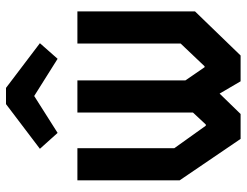

<svg xmlns="http://www.w3.org/2000/svg" viewBox="-111 -711 822 640"><g transform="rotate(-90 300.0 -391.0)"><path d="M475 -544V-200L399 -120H396L352 -184V-544H245V-159L205 -116H201L126 -221V-544H19V-203L157 0H240L308 -70L349 0H435L582 -152V-544ZM327 -782H273L124 -669L177 -610L300 -688L424 -610L476 -669Z"/></g></svg>

Font: Kode Mono SemiBold
Style: Regular
Weight: 600
Monospace: yes
Designer: Isa Ozler
Foundry: Kadena LLC
Version: Version 1.206;gftools[0.9.28]